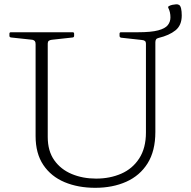

<svg xmlns="http://www.w3.org/2000/svg" viewBox="-20 -890 912 917"><path d="M435 7Q353 7 288.5 -20Q224 -47 187 -102Q150 -157 150 -240V-736H208V-236Q208 -169 239 -125Q270 -81 322.5 -59Q375 -37 439 -37Q505 -37 559 -60.5Q613 -84 645 -133.5Q677 -183 677 -257V-736H722V-260Q722 -169 685 -110Q648 -51 583 -22Q518 7 435 7ZM677 -682Q677 -690 672.5 -694Q668 -698 658 -699L558 -710Q551 -712 551 -719V-729Q551 -736 558 -736H722V-516H677ZM25 -729Q25 -736 32 -736H327Q334 -736 334 -729V-719Q334 -712 327 -711L227 -700Q218 -699 213 -695Q208 -691 208 -682V-516H150V-679Q150 -689 146.5 -693.5Q143 -698 135 -700L33 -711Q25 -712 25 -719ZM639 -736Q702 -736 735.5 -745Q769 -754 781.5 -770Q794 -786 794 -807Q794 -820 791.5 -831Q789 -842 784 -852Q781 -858 787 -861Q794 -865 803.5 -867Q813 -869 821.5 -869.5Q830 -870 836 -866Q842 -862 845 -849Q848 -836 848 -816Q848 -769 818 -745Q788 -721 738 -709Q729 -707 725.5 -702Q722 -697 722 -688V-678Z"/></svg>

Font: Hahmlet ExtraLight
Style: Regular
Weight: 250
Designer: Minjoo Ham & Mark Frömberg
Foundry: hypertype
Version: Version 1.002